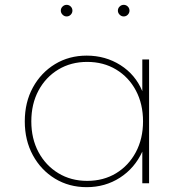

<svg xmlns="http://www.w3.org/2000/svg" viewBox="-20 -758 754 794"><path d="M338.5 16Q415 16 476 -23.2Q537 -62.5 568.5 -131V0H596.5V-512H568.5V-381Q540 -449.5 478 -488.8Q416 -528 338.5 -528Q265.5 -528 207.5 -492.8Q149.5 -457.5 116 -396.2Q82.5 -335 82.5 -256Q82.5 -177.5 116 -116Q149.5 -54.5 207.5 -19.2Q265.5 16 338.5 16ZM340.5 -10Q273.5 -10 221.2 -41.8Q169 -73.5 139.2 -129Q109.5 -184.5 109.5 -256Q109.5 -328 139.2 -383.5Q169 -439 221.2 -470.5Q273.5 -502 340.5 -502Q408 -502 460.2 -470.5Q512.5 -439 542 -383.5Q571.5 -328 571.5 -256Q571.5 -184.5 541.8 -128.8Q512 -73 460 -41.5Q408 -10 340.5 -10ZM491.5 -690Q501.5 -690 508.5 -697.2Q515.5 -704.5 515.5 -714Q515.5 -724 508.5 -731Q501.5 -738 491.5 -738Q482 -738 474.8 -731Q467.5 -724 467.5 -714Q467.5 -704.5 474.8 -697.2Q482 -690 491.5 -690ZM255.5 -690Q265.5 -690 272.5 -697.2Q279.5 -704.5 279.5 -714Q279.5 -724 272.5 -731Q265.5 -738 255.5 -738Q246 -738 238.8 -731Q231.5 -724 231.5 -714Q231.5 -704.5 238.8 -697.2Q246 -690 255.5 -690Z"/></svg>

Font: Spartan Thin
Style: Regular
Weight: 100
Designer: Matt Bailey, Mirko Velimirovic
Foundry: Matt Bailey
Version: Version 1.003; ttfautohint (v1.8.3)